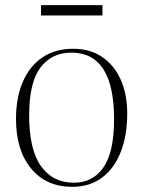

<svg xmlns="http://www.w3.org/2000/svg" viewBox="-20 -710 555 744"><path d="M260 14Q159 14 100.5 -57Q42 -128 42 -248Q42 -331 68 -392Q94 -453 143.5 -487Q193 -521 264 -521Q329 -521 375.5 -489.5Q422 -458 447.5 -402Q473 -346 473 -270Q473 -184 447.5 -120Q422 -56 374.5 -21Q327 14 260 14ZM266 -2Q340 -2 381 -61.5Q422 -121 422 -248Q422 -506 257 -506Q180 -506 136.5 -448Q93 -390 93 -263Q93 -130 139 -66Q185 -2 266 -2ZM139 -650V-690H377V-650Z"/></svg>

Font: Literata 72pt ExtraLight
Style: Regular
Weight: 200
Designer: Latin by Veronika Burian and Jose Scaglione. Greek by Irene Vlachou. Cyrillic by Vera Evstafieva.
Foundry: TypeTogether
Version: Version 3.002